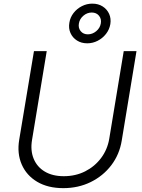

<svg xmlns="http://www.w3.org/2000/svg" viewBox="-20 -1003 768 1035"><path d="M321.3 11.2Q238.3 11.2 180.7 -22.9Q123 -57.1 97.2 -116.2Q71.3 -175.3 83.5 -249.5L163.1 -727.5H231.9L152.8 -249.5Q143.1 -191.9 161.4 -147.5Q179.7 -103 221.4 -78.1Q263.2 -53.2 323.7 -53.2Q387.2 -53.2 439 -79.3Q490.7 -105.5 524.9 -151.1Q559.1 -196.8 568.8 -254.4L647 -727.5H715.8L636.2 -245.1Q624 -170.4 580.1 -112.5Q536.1 -54.7 469.2 -21.7Q402.3 11.2 321.3 11.2ZM450.2 -769.5Q418.5 -769.5 394.8 -784.7Q371.1 -799.8 359.9 -825.2Q348.6 -850.6 354 -880.9Q358.4 -909.7 376.5 -932.9Q394.5 -956.1 421.1 -969.7Q447.8 -983.4 477.5 -983.4Q509.8 -983.4 533.4 -968.3Q557.1 -953.1 568.4 -928Q579.6 -902.8 574.7 -872.6Q569.8 -843.8 551.5 -820.3Q533.2 -796.9 506.6 -783.2Q480 -769.5 450.2 -769.5ZM453.6 -817.9Q478 -817.9 498.5 -834.7Q519 -851.6 523.4 -876.5Q527.8 -900.9 513.7 -918.2Q499.5 -935.5 474.6 -935.5Q449.7 -935.5 429.4 -918.2Q409.2 -900.9 405.3 -876.5Q400.9 -852.1 415 -835Q429.2 -817.9 453.6 -817.9Z"/></svg>

Font: Inter 17pt Light
Style: Italic
Weight: 300
Italic angle: -9.3988°
Version: Version 4.001;git-66647c0bb